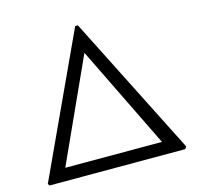

<svg xmlns="http://www.w3.org/2000/svg" viewBox="-107 -848 983 959"><g transform="rotate(-15 385.0 -368.0)"><path d="M33 0 27 -10 363 -736H377L743 -12L735 0ZM132 -65H632L373 -595Z"/></g></svg>

Font: Merriweather Sans Light
Style: Regular
Weight: 300
Designer: Eben Sorkin
Foundry: Eben Sorkin
Version: Version 2.001; ttfautohint (v1.8.3)